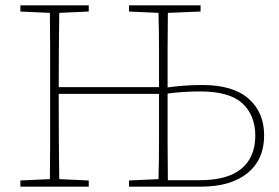

<svg xmlns="http://www.w3.org/2000/svg" viewBox="-20 -696 1041 716"><path d="M56 0V-23L166 -28Q167 -97 167 -167Q167 -237 167 -307V-370Q167 -441 167 -510Q167 -579 166 -648L56 -653V-676H311V-653L201 -648Q200 -579 199.5 -509.5Q199 -440 199 -371H573Q573 -445 573 -513Q573 -581 571 -648L461 -653V-676H728V-653L606 -648Q605 -579 605 -509.5Q605 -440 605 -370Q633 -374 666 -376.5Q699 -379 735 -379Q849 -379 907 -328Q965 -277 965 -191Q965 -101 903 -50.5Q841 0 730 0H461V-23L571 -28Q573 -97 573 -167Q573 -237 573 -307V-346H199V-307Q199 -237 199.5 -167Q200 -97 201 -28L311 -23V0ZM605 -307Q605 -236 605 -165Q605 -94 606 -24H725Q829 -24 880.5 -67Q932 -110 932 -190Q932 -266 884 -310.5Q836 -355 726 -355Q697 -355 664 -353Q631 -351 605 -347Z"/></svg>

Font: Source Serif 4 SmText ExtraLight
Style: Regular
Weight: 200
Designer: Frank Grießhammer
Foundry: Adobe
Version: Version 4.005;hotconv 1.1.0;makeotfexe 2.6.0